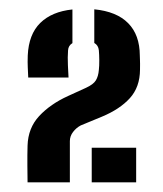

<svg xmlns="http://www.w3.org/2000/svg" viewBox="-20 -823 344 404"><path d="M38 -439.4Q37.7 -462.6 37.6 -475.2Q37.4 -487.7 37.6 -496.4Q37.7 -505.1 38 -516.7Q39.1 -553.7 62.5 -578.9Q86 -604.1 123.2 -621L161.1 -638.3Q176.5 -645.4 181.7 -653.9Q186.9 -662.4 188 -675.8Q189 -684.4 188.9 -696.3Q188.8 -708.2 188 -717.1Q186.9 -727.8 178.4 -732.6V-803.4Q225.5 -798.8 249.7 -774.2Q274 -749.6 274.2 -706.3Q274.4 -700.8 274.5 -697Q274.6 -693.1 274.7 -688.6Q274.9 -684 274.6 -676.4Q274.4 -639.7 253.1 -616.3Q231.9 -593 194.2 -577.4L149.9 -559.1Q140.3 -554 133.7 -545.3Q127 -536.6 127 -526V-439.4ZM173 -439.4V-512.1H266.5V-439.4ZM39.4 -659.9Q38.9 -672.8 38.4 -682.1Q37.9 -691.5 38.4 -706.3Q40.4 -750.8 64.7 -774.7Q89 -798.6 132.4 -803.1V-732.3Q123.8 -727.1 123.2 -717.1Q122.1 -702.7 122.9 -685.7Q123.7 -668.7 124.2 -659.9Z"/></svg>

Font: Big Shoulders Stencil Text Thin
Style: Regular
Weight: 100
Designer: Patric King
Foundry: XO Type Co
Version: Version 2.001